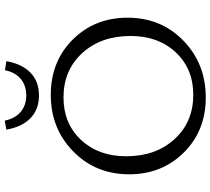

<svg xmlns="http://www.w3.org/2000/svg" viewBox="-60 -844 909 830"><g transform="rotate(-90 395.0 -428.5)"><path d="M546 -856 507 -862Q498 -818 469.5 -794Q441 -770 398 -770Q355 -770 326.5 -794.5Q298 -819 289 -863L250 -856Q262 -788 300 -751.5Q338 -715 398 -715Q458 -715 496 -751.5Q534 -788 546 -856ZM389 6Q245 6 151 -89Q57 -184 57 -325Q57 -470 156 -567Q255 -664 400 -664Q545 -664 639.5 -569Q734 -474 734 -332Q734 -187 634.5 -90.5Q535 6 389 6ZM401 -48Q513 -48 584 -123.5Q655 -199 655 -319Q655 -447 581 -528Q507 -609 389 -609Q277 -609 206 -533.5Q135 -458 135 -338Q135 -210 209 -129Q283 -48 401 -48Z"/></g></svg>

Font: EauTestSC
Style: Regular
Weight: 400
Designer: Christian Thalmann (Catharsis Fonts)
Version: Version 0.001;PS 000.001;hotconv 1.0.88;makeotf.lib2.5.64775